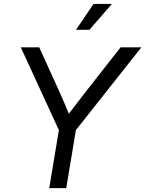

<svg xmlns="http://www.w3.org/2000/svg" viewBox="-20 -972 750 992"><path d="M234.4 0 284.2 -299.8 87.4 -727.5H182.6L289.6 -492.2Q301.8 -465.3 313.2 -438.2Q324.7 -411.1 335.9 -384.3Q356.4 -411.1 377 -438.2Q397.5 -465.3 418.5 -492.2L603 -727.5H710.4L372.1 -299.8L322.3 0ZM372.6 -817.9 463.4 -951.7H558.1L441.9 -817.9Z"/></svg>

Font: Inter Display
Style: Italic
Weight: 400
Italic angle: -9.39999°
Designer: Rasmus Andersson
Foundry: rsms
Version: Version 4.000;git-a52131595